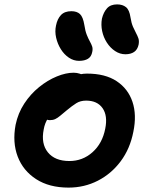

<svg xmlns="http://www.w3.org/2000/svg" viewBox="-20 -842 675 874"><path d="M292 12Q204 12 144.5 -26.5Q85 -65 60.5 -129.5Q36 -194 51 -274Q62 -327 90.5 -370.5Q119 -414 158 -445.5Q197 -477 238.5 -494Q280 -511 315 -511Q330 -511 343.5 -506.5Q357 -502 365 -492Q373 -482 370 -465Q363 -435 346 -411.5Q329 -388 287 -373Q259 -362 236.5 -344.5Q214 -327 199 -304.5Q184 -282 179 -253Q166 -188 198 -148.5Q230 -109 296 -109Q356 -109 401 -149Q446 -189 459 -256Q471 -315 447 -349.5Q423 -384 372 -384Q346 -384 327 -372Q308 -360 284 -340Q266 -325 254 -315Q242 -305 231.5 -300Q221 -295 206 -295Q190 -295 177.5 -310Q165 -325 171 -358Q177 -385 197.5 -411.5Q218 -438 248 -459.5Q278 -481 311.5 -494Q345 -507 376 -507Q459 -507 511 -472.5Q563 -438 583 -378.5Q603 -319 587 -242Q572 -165 529.5 -108Q487 -51 425.5 -19.5Q364 12 292 12ZM551 -595Q526 -595 504 -609.5Q482 -624 466.5 -648Q451 -672 445 -700.5Q439 -729 444 -757Q451 -786 467 -804Q483 -822 513 -822Q538 -822 553.5 -809.5Q569 -797 574 -763Q578 -737 585.5 -720Q593 -703 599.5 -691Q606 -679 610 -667.5Q614 -656 611 -639Q606 -616 590.5 -605.5Q575 -595 551 -595ZM340 -565Q315 -565 293.5 -579.5Q272 -594 257 -618Q242 -642 235.5 -670.5Q229 -699 235 -726Q241 -756 257.5 -773.5Q274 -791 305 -791Q330 -791 344 -778Q358 -765 364 -728Q368 -701 375 -683.5Q382 -666 389 -653.5Q396 -641 399.5 -630.5Q403 -620 400 -606Q396 -584 380.5 -574.5Q365 -565 340 -565Z"/></svg>

Font: Shantell Sans SemiBold
Style: Italic
Weight: 600
Italic angle: -11°
Designer: Stephen Nixon, Anya Danilova, Shantell Martin
Foundry: Arrow Type
Version: Version 1.011;[c5ecc13dd]